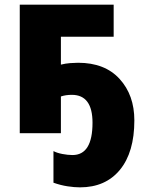

<svg xmlns="http://www.w3.org/2000/svg" viewBox="-20 -573 640 826"><path d="M324 233Q434 233 496 157.5Q558 82 558 -55Q558 -164 494.5 -233.5Q431 -303 316 -303Q302 -303 282 -301.5Q262 -300 242 -295V-415H469V-553H65V0H242V-158Q263 -165 289 -165Q378 -165 378 -45Q378 94 292 94Q272 94 248.5 89.5Q225 85 210 77V213Q241 224 270.5 228.5Q300 233 324 233Z"/></svg>

Font: Noto Sans Mono Extra
Style: Regular
Weight: 800
Designer: Monotype Design Team
Foundry: Monotype Imaging Inc.
Version: Version 1.900